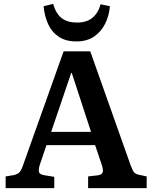

<svg xmlns="http://www.w3.org/2000/svg" viewBox="-20 -967 783 987"><path d="M9 0V-60L52 -67Q71 -72 80.5 -82Q90 -92 100 -122L307 -703H444L651 -119Q661 -92 668.5 -82Q676 -72 697 -68L734 -60V0H433V-60L484 -66Q503 -69 507.5 -80.5Q512 -92 504 -117L469 -221H219L185 -121Q178 -100 180 -85Q182 -70 209 -66L259 -58V0ZM243 -289H448L349 -592H346ZM372 -754Q319 -754 283 -777.5Q247 -801 228 -842Q209 -883 204 -935L253 -947Q268 -896 297.5 -873.5Q327 -851 376 -851Q425 -851 455 -875.5Q485 -900 497 -945L545 -935Q541 -886 520.5 -845Q500 -804 463.5 -779Q427 -754 372 -754Z"/></svg>

Font: Literata 18pt SemiBold
Style: Regular
Weight: 600
Designer: Latin by Veronika Burian and Jose Scaglione. Greek by Irene Vlachou. Cyrillic by Vera Evstafieva.
Foundry: TypeTogether
Version: Version 3.103;gftools[0.9.29]